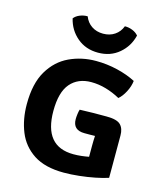

<svg xmlns="http://www.w3.org/2000/svg" viewBox="-116 -852 808 952"><g transform="rotate(15 288.5 -376.0)"><path d="M297 -308Q332 -309.5 366 -309.8Q400 -310 435.5 -310Q488 -310 506.8 -291.2Q525.5 -272.5 525.5 -237V-19.5Q499 -10.5 460.2 -2.8Q421.5 5 379.5 9.5Q337.5 14 301 14Q204.5 14 146.2 -24Q88 -62 62.2 -125.8Q36.5 -189.5 36.5 -267.5Q36.5 -373.5 75.2 -438.5Q114 -503.5 177 -533Q240 -562.5 313.5 -562.5Q370 -562.5 424 -549.5Q478 -536.5 519 -515Q516 -487 500.8 -457.8Q485.5 -428.5 467 -413.5Q432 -433 394 -444Q356 -455 318 -455Q250 -455 211.2 -410Q172.5 -365 172.5 -268.5Q172.5 -86.5 324 -86.5Q345 -86.5 364.8 -88.8Q384.5 -91 402.5 -94.5V-152Q402.5 -177.5 404 -202Q390 -201.5 376.2 -201.5Q362.5 -201.5 350 -201.5Q290 -201.5 290 -258Q290 -269 292 -284.2Q294 -299.5 297 -308ZM476.5 -736.5Q462.5 -679 418.5 -641.8Q374.5 -604.5 311 -604.5Q247.5 -604.5 203.5 -641.8Q159.5 -679 146 -736.5Q157 -750.5 176.2 -758.2Q195.5 -766 215.5 -765.5Q227 -735.5 252 -718.8Q277 -702 311 -702Q345 -702 370 -718.8Q395 -735.5 406.5 -765.5Q426.5 -766 445.8 -758.2Q465 -750.5 476.5 -736.5Z"/></g></svg>

Font: Signika SC SemiBold
Style: Regular
Weight: 600
Designer: Anna Giedryś
Foundry: Anna Giedryś
Version: Version 2.000; ttfautohint (v1.8.3) -l 8 -r 50 -G 200 -x 9 -